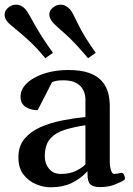

<svg xmlns="http://www.w3.org/2000/svg" viewBox="-32 -797 573 828"><path d="M47.4 -118.7Q47.4 -167 73.7 -198.5Q100.1 -230 142.8 -248.8Q185.5 -267.6 236.6 -277.6Q287.6 -287.6 336.4 -292.5V-368.7Q336.4 -389.2 327.4 -408Q318.4 -426.8 297.6 -438.7Q276.9 -450.7 241.2 -450.7Q219.2 -450.7 209 -448Q198.7 -445.3 192.4 -442.4L130.4 -321.8Q101.1 -321.8 78.9 -335.7Q56.6 -349.6 56.6 -380.9Q56.6 -404.8 72.3 -425.3Q87.9 -445.8 116 -461.4Q144 -477.1 181.4 -486.1Q218.8 -495.1 262.7 -495.1Q317.9 -495.1 353 -482.2Q388.2 -469.2 407.5 -447Q426.8 -424.8 434.1 -397.5Q441.4 -370.1 441.4 -340.8V-97.7Q441.4 -78.6 446.8 -62.7Q452.1 -46.9 460 -46.9Q466.8 -46.9 473.9 -48.1Q481 -49.3 488.3 -51.3Q496.6 -53.2 501.7 -44.9Q506.8 -36.6 506.8 -29.3Q506.8 -23.4 503.9 -21Q492.2 -12.7 464.1 -1.5Q436 9.8 400.4 9.8Q371.6 9.8 358.4 -1.2Q345.2 -12.2 345.2 -49.3V-58.6Q313.5 -24.4 275.1 -6.8Q236.8 10.7 185.5 10.7Q156.2 10.7 124.3 -2.2Q92.3 -15.1 69.8 -43.5Q47.4 -71.8 47.4 -118.7ZM161.1 -121.6Q161.1 -91.8 179.4 -69.3Q197.8 -46.9 230 -46.9Q269 -46.9 295.9 -60.3Q322.8 -73.7 336.4 -87.9V-256.8Q287.1 -249.5 247.6 -237.3Q208 -225.1 184.6 -198.7Q161.1 -172.4 161.1 -121.6ZM163.6 -545.9Q124 -593.8 89.4 -625Q54.7 -656.2 31.5 -674.8Q8.3 -693.4 1.5 -701.2Q-4.4 -708 -8.3 -716.3Q-12.2 -724.6 -12.2 -733.9Q-12.2 -752.9 6.8 -766.6Q21 -776.9 37.1 -776.9Q50.3 -776.9 61 -770.8Q71.8 -764.6 79.1 -755.4Q88.9 -743.7 116.7 -692.6Q144.5 -641.6 196.3 -569.3ZM347.7 -545.9Q288.1 -617.2 246.3 -653.3Q204.6 -689.5 194.8 -701.2Q189 -708.5 184.8 -717.3Q180.7 -726.1 180.7 -734.9Q180.7 -753.4 199.2 -766.6Q212.9 -776.9 228.5 -776.9Q241.7 -776.9 252.7 -770.5Q263.7 -764.2 271 -755.4Q280.8 -744.1 304.9 -692.9Q329.1 -641.6 380.9 -569.3Z"/></svg>

Font: Gelasio Medium
Style: Regular
Weight: 500
Designer: Eben Sorkin
Foundry: Eben Sorkin
Version: Version 1.008